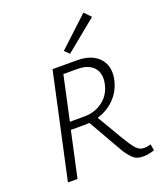

<svg xmlns="http://www.w3.org/2000/svg" viewBox="-163 -1016 964 1131"><g transform="rotate(-20 319.0 -450.5)"><path d="M535 -868 339 -708 310 -736 496 -909ZM602 -44 609 -5Q574 8 539 8Q515 8 498 1.5Q481 -5 463 -25.5Q445 -46 436 -60.5Q427 -75 405 -114Q400 -122 398 -126L307 -286Q302 -286 292 -285.5Q282 -285 277 -285H190L128 0H68L211 -658H362Q460 -658 505.5 -604Q551 -550 529 -465Q513 -404 469 -360Q425 -316 363 -298L453 -145Q491 -81 511.5 -59Q532 -37 561 -37Q580 -37 602 -44ZM201 -332H292Q358 -332 406.5 -368.5Q455 -405 469 -465Q485 -531 452.5 -570Q420 -609 349 -609H261Z"/></g></svg>

Font: EauTest Semilight
Style: Italic
Weight: 300
Italic angle: -12°
Designer: Christian Thalmann (Catharsis Fonts)
Version: Version 0.001;PS 000.001;hotconv 1.0.88;makeotf.lib2.5.64775